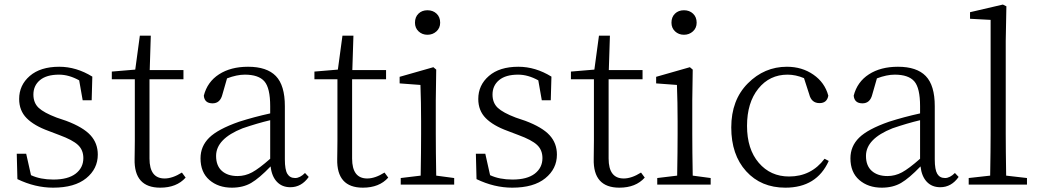

<svg xmlns="http://www.w3.org/2000/svg" viewBox="-20 -823 4630 856"><path d="M232.4 -298.8 275.4 -284.2Q350.6 -255.9 383.3 -220.2Q416 -184.6 416 -133.8Q416 -70.3 364.3 -28.3Q312.5 13.7 216.8 13.7Q136.7 13.7 57.6 -24.4L54.7 -137.7H96.7L118.2 -42Q160.2 -22.5 217.8 -22.5Q283.2 -22.5 317.4 -48.8Q351.6 -75.2 351.6 -118.2Q351.6 -154.3 327.6 -176.8Q303.7 -199.2 245.1 -220.7L196.3 -239.3Q131.8 -262.7 98.6 -296.4Q65.4 -330.1 65.4 -381.8Q65.4 -443.4 112.8 -484.4Q160.2 -525.4 244.1 -525.4Q320.3 -525.4 391.6 -481.4L388.7 -376H348.6L333 -464.8Q287.1 -490.2 243.2 -490.2Q187.5 -490.2 158.2 -465.8Q128.9 -441.4 128.9 -401.4Q128.9 -364.3 152.3 -342.3Q175.8 -320.3 232.4 -298.8Z M791 -53.7 807.6 -31.2Q767.6 13.7 694.3 13.7Q577.1 13.7 580.1 -114.3Q580.1 -124 580.6 -149.9Q581.1 -175.8 581.1 -196.3V-469.7H478.5V-503.9L583 -512.7L603.5 -664.1H652.3L647.5 -510.7H797.9V-469.7H646.5V-116.2Q646.5 -27.3 713.9 -27.3Q749 -27.3 791 -53.7Z M1184.6 -115.2V-287.1Q1127 -273.4 1061.5 -251Q943.4 -204.1 943.4 -127.9Q943.4 -84 969.2 -61Q995.1 -38.1 1039.1 -38.1Q1073.2 -38.1 1104 -54.7Q1134.8 -71.3 1184.6 -115.2ZM1339.8 -51.8 1356.4 -34.2Q1324.2 11.7 1274.4 11.7Q1237.3 11.7 1214.4 -12.7Q1191.4 -37.1 1186.5 -81.1Q1135.7 -28.3 1099.6 -7.3Q1063.5 13.7 1013.7 13.7Q953.1 13.7 913.6 -20.5Q874 -54.7 874 -117.2Q874 -170.9 912.6 -209Q951.2 -247.1 1045.9 -280.3Q1113.3 -301.8 1184.6 -317.4V-349.6Q1184.6 -430.7 1158.7 -460.4Q1132.8 -490.2 1071.3 -490.2Q1036.1 -490.2 992.2 -473.6L971.7 -402.3Q961.9 -362.3 927.7 -362.3Q891.6 -362.3 888.7 -396.5Q904.3 -458 956.5 -491.7Q1008.8 -525.4 1085.9 -525.4Q1169.9 -525.4 1210 -483.9Q1250 -442.4 1250 -349.6V-112.3Q1250 -66.4 1261.2 -47.9Q1272.5 -29.3 1295.9 -29.3Q1317.4 -29.3 1339.8 -51.8Z M1694.3 -53.7 1710.9 -31.2Q1670.9 13.7 1597.7 13.7Q1480.5 13.7 1483.4 -114.3Q1483.4 -124 1483.9 -149.9Q1484.4 -175.8 1484.4 -196.3V-469.7H1381.8V-503.9L1486.3 -512.7L1506.8 -664.1H1555.7L1550.8 -510.7H1701.2V-469.7H1549.8V-116.2Q1549.8 -27.3 1617.2 -27.3Q1652.3 -27.3 1694.3 -53.7Z M1830.1 -721.7Q1830.1 -747.1 1845.7 -762.2Q1861.3 -777.3 1885.7 -777.3Q1910.2 -777.3 1926.3 -762.2Q1942.4 -747.1 1942.4 -721.7Q1942.4 -698.2 1925.8 -683.1Q1909.2 -668 1885.7 -668Q1862.3 -668 1846.2 -683.1Q1830.1 -698.2 1830.1 -721.7ZM1924.8 -40 2004.9 -29.3V0H1766.6V-29.3L1855.5 -40Q1857.4 -149.4 1857.4 -226.6V-282.2Q1857.4 -365.2 1854.5 -444.3L1761.7 -451.2V-480.5L1912.1 -523.4L1924.8 -512.7L1922.9 -376V-226.6Q1922.9 -149.4 1924.8 -40Z M2279.3 -298.8 2322.3 -284.2Q2397.5 -255.9 2430.2 -220.2Q2462.9 -184.6 2462.9 -133.8Q2462.9 -70.3 2411.1 -28.3Q2359.4 13.7 2263.7 13.7Q2183.6 13.7 2104.5 -24.4L2101.6 -137.7H2143.6L2165 -42Q2207 -22.5 2264.6 -22.5Q2330.1 -22.5 2364.3 -48.8Q2398.4 -75.2 2398.4 -118.2Q2398.4 -154.3 2374.5 -176.8Q2350.6 -199.2 2292 -220.7L2243.2 -239.3Q2178.7 -262.7 2145.5 -296.4Q2112.3 -330.1 2112.3 -381.8Q2112.3 -443.4 2159.7 -484.4Q2207 -525.4 2291 -525.4Q2367.2 -525.4 2438.5 -481.4L2435.5 -376H2395.5L2379.9 -464.8Q2334 -490.2 2290 -490.2Q2234.4 -490.2 2205.1 -465.8Q2175.8 -441.4 2175.8 -401.4Q2175.8 -364.3 2199.2 -342.3Q2222.7 -320.3 2279.3 -298.8Z M2837.9 -53.7 2854.5 -31.2Q2814.5 13.7 2741.2 13.7Q2624 13.7 2627 -114.3Q2627 -124 2627.4 -149.9Q2627.9 -175.8 2627.9 -196.3V-469.7H2525.4V-503.9L2629.9 -512.7L2650.4 -664.1H2699.2L2694.3 -510.7H2844.7V-469.7H2693.4V-116.2Q2693.4 -27.3 2760.7 -27.3Q2795.9 -27.3 2837.9 -53.7Z M2973.6 -721.7Q2973.6 -747.1 2989.3 -762.2Q3004.9 -777.3 3029.3 -777.3Q3053.7 -777.3 3069.8 -762.2Q3085.9 -747.1 3085.9 -721.7Q3085.9 -698.2 3069.3 -683.1Q3052.7 -668 3029.3 -668Q3005.9 -668 2989.7 -683.1Q2973.6 -698.2 2973.6 -721.7ZM3068.4 -40 3148.4 -29.3V0H2910.2V-29.3L2999 -40Q3001 -149.4 3001 -226.6V-282.2Q3001 -365.2 2998 -444.3L2905.3 -451.2V-480.5L3055.7 -523.4L3068.4 -512.7L3066.4 -376V-226.6Q3066.4 -149.4 3068.4 -40Z M3656.2 -115.2 3674.8 -105.5Q3621.1 13.7 3481.4 13.7Q3373 13.7 3306.6 -59.6Q3240.2 -132.8 3240.2 -254.9Q3240.2 -377 3314 -451.2Q3387.7 -525.4 3488.3 -525.4Q3555.7 -525.4 3606.4 -490.2Q3657.2 -455.1 3672.9 -396.5Q3667 -363.3 3633.8 -363.3Q3597.7 -363.3 3587.9 -402.3L3564.5 -474.6Q3527.3 -490.2 3491.2 -490.2Q3411.1 -490.2 3360.8 -427.7Q3310.5 -365.2 3310.5 -261.7Q3310.5 -158.2 3362.8 -97.2Q3415 -36.1 3498 -36.1Q3596.7 -36.1 3656.2 -115.2Z M4082 -115.2V-287.1Q4024.4 -273.4 3959 -251Q3840.8 -204.1 3840.8 -127.9Q3840.8 -84 3866.7 -61Q3892.6 -38.1 3936.5 -38.1Q3970.7 -38.1 4001.5 -54.7Q4032.2 -71.3 4082 -115.2ZM4237.3 -51.8 4253.9 -34.2Q4221.7 11.7 4171.9 11.7Q4134.8 11.7 4111.8 -12.7Q4088.9 -37.1 4084 -81.1Q4033.2 -28.3 3997.1 -7.3Q3960.9 13.7 3911.1 13.7Q3850.6 13.7 3811 -20.5Q3771.5 -54.7 3771.5 -117.2Q3771.5 -170.9 3810.1 -209Q3848.6 -247.1 3943.4 -280.3Q4010.7 -301.8 4082 -317.4V-349.6Q4082 -430.7 4056.2 -460.4Q4030.3 -490.2 3968.8 -490.2Q3933.6 -490.2 3889.6 -473.6L3869.1 -402.3Q3859.4 -362.3 3825.2 -362.3Q3789.1 -362.3 3786.1 -396.5Q3801.8 -458 3854 -491.7Q3906.2 -525.4 3983.4 -525.4Q4067.4 -525.4 4107.4 -483.9Q4147.5 -442.4 4147.5 -349.6V-112.3Q4147.5 -66.4 4158.7 -47.9Q4169.9 -29.3 4193.4 -29.3Q4214.8 -29.3 4237.3 -51.8Z M4465.8 -40 4558.6 -29.3V0H4298.8V-29.3L4394.5 -40Q4396.5 -157.2 4396.5 -226.6V-734.4L4304.7 -739.3V-768.6L4451.2 -802.7L4466.8 -794.9L4463.9 -640.6V-226.6Q4463.9 -157.2 4465.8 -40Z"/></svg>

Font: Bpmf Zihi Serif Light
Style: Light
Weight: 300
Foundry: But Ko
Version: Version 1.320